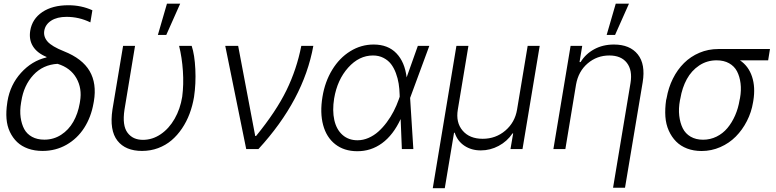

<svg xmlns="http://www.w3.org/2000/svg" viewBox="-20 -788 4104 1015"><path d="M139.9 -626.1Q150.2 -688.2 203.8 -724.3Q257.5 -760.3 341.3 -760.3Q410.2 -760.3 468.4 -733.7L457.7 -669.7Q398.1 -698.9 331.7 -698.9Q282 -698.9 250.9 -679Q219.8 -659.1 214.1 -625.7Q208.8 -594.5 231.2 -568.5Q253.6 -542.6 318.5 -516.7Q415.1 -478.3 453.7 -412.5Q492.2 -346.6 476.2 -252.1L474.4 -242.5Q461.6 -169 425.2 -112.2Q388.8 -55.4 331.5 -22.7Q274.1 9.9 204.9 9.9Q163 9.9 128.6 -2.3Q94.1 -14.6 70.7 -36.9Q47.2 -59.3 32.3 -90.7Q17.4 -122.2 14.4 -160.5Q11.4 -198.9 18.1 -242.9L19.5 -252.8Q34.1 -340.2 91.3 -403.2Q148.4 -466.3 225.5 -484.4L226.2 -486.9Q176.5 -507.5 154.3 -543Q132.1 -578.5 139.9 -626.1ZM92.7 -252.8 91.3 -244.7Q84.2 -203.1 89.1 -167.4Q94.1 -131.7 108.1 -105.6Q122.2 -79.5 149.5 -64.6Q176.8 -49.7 214.5 -49.7Q263.5 -49.7 303.3 -75.5Q343 -101.2 367.5 -144.2Q392 -187.1 401.6 -242.5L403.1 -252.1Q414.8 -320.7 383.7 -375.2Q352.6 -429.7 284.4 -450.6Q206.7 -446 156.1 -391.2Q105.5 -336.3 92.7 -252.8Z M630.7 -545.5H693.9L638.1 -208.5Q631.7 -165.8 635.8 -135.5Q639.9 -105.1 654.5 -85.9Q669 -66.8 689.3 -57.7Q709.5 -48.7 735.8 -48.7Q785.9 -48.7 829.7 -78.5Q873.6 -108.3 903.2 -160.2Q932.9 -212 943.2 -276.3Q951.7 -340.9 946.9 -412.5Q942.1 -484 926.8 -545.5H993.3Q1008.9 -498.9 1012.6 -422.4Q1016.3 -345.9 1005.7 -275.2Q997.9 -228.7 982.1 -186.6Q966.3 -144.5 941.9 -108.5Q917.6 -72.4 886.7 -46.2Q855.8 -19.9 815.9 -5Q775.9 9.9 730.8 9.9Q687.5 9.9 654.8 -3.6Q622.2 -17 600.9 -44.2Q579.5 -71.4 572.8 -112.7Q566.1 -154.1 574.6 -209.9ZM814.6 -603.3 862.6 -768.5H932.5L859 -603.3Z M1281.6 0 1170.8 -545.5H1239L1329.2 -69.2H1333.8Q1440 -199.2 1494.3 -310.5Q1548.7 -421.9 1572.8 -545.5H1636.4Q1584.9 -259.9 1346.2 0Z M1867.5 11.4Q1798.7 11 1752.1 -25.6Q1705.6 -62.1 1688.2 -127.1Q1670.8 -192.1 1684.7 -275.9Q1697.8 -356.2 1736.2 -419Q1774.5 -481.9 1831.7 -517.2Q1888.8 -552.6 1955.3 -552.6Q2031.2 -552.6 2075.6 -506.2Q2120 -459.9 2129.6 -378.9L2188.9 -545.5H2249.6L2148.4 -271.3L2148.1 -269.5L2165.1 0H2104.4L2098 -158.7Q2058.6 -73.9 1999.6 -30.9Q1940.7 12.1 1867.5 11.4ZM2093 -276.6 2092.7 -287.3Q2092 -317.8 2087.5 -345.9Q2083.1 -373.9 2072.8 -401.6Q2062.5 -429.3 2047.1 -449.4Q2031.6 -469.5 2007.1 -482.1Q1982.6 -494.7 1951.7 -494.7Q1878.2 -494.7 1820.7 -430.6Q1763.1 -366.5 1746.4 -267.4Q1736.2 -203.5 1747.3 -153.4Q1758.5 -103.3 1790.5 -74.9Q1822.4 -46.5 1870 -46.5Q1899.5 -46.5 1928.1 -58.9Q1956.7 -71.4 1980.1 -92.3Q2003.6 -113.3 2024.5 -141.3Q2045.5 -169.4 2061.1 -199.8Q2076.7 -230.1 2088.1 -262.4Z M2267.8 207 2392.8 -545.5H2456.3L2400.2 -208.5Q2388.8 -140.6 2425.6 -97.5Q2462.4 -54.3 2531.6 -54.3Q2600.9 -54.3 2651.5 -97.7Q2702.1 -141 2713.4 -208.5L2769.5 -545.5H2833.1L2742.2 0H2678.6L2692.8 -82.7H2689.3Q2660.9 -40.5 2616.1 -16.7Q2571.4 7.1 2521.7 7.1Q2471.9 7.1 2435 -17.6Q2398.1 -42.3 2383.9 -86.3H2380.3L2331.3 207Z M3025.2 -340.9 2968.8 0H2905.5L2996.4 -545.5H3057.9L3043.7 -459.9H3049.4Q3075.6 -502.8 3121.3 -527.7Q3166.9 -552.6 3225.5 -552.6Q3310 -552.6 3351.6 -500.5Q3393.1 -448.5 3377.5 -353.3L3284.1 204.5H3220.9L3313.2 -349.4Q3324.2 -416.5 3294 -455.6Q3263.8 -494.7 3201 -494.7Q3135.7 -494.7 3086.6 -452.8Q3037.6 -410.9 3025.2 -340.9ZM3187.1 -603.3 3235.1 -768.5H3305L3231.5 -603.3Z M3501.4 -258.9 3503.9 -268.8Q3513.5 -324.6 3537.3 -372.3Q3561.1 -420.1 3596.1 -454.7Q3631 -489.3 3677.6 -509.1Q3724.1 -528.8 3777 -528.8H4050.4L4040.8 -469.1H3891.7Q3937.1 -438.6 3955.6 -382.8Q3974.1 -327.1 3962.4 -255.3L3960.9 -246.8Q3952.4 -194.6 3928.4 -147.9Q3904.5 -101.2 3869.7 -66.1Q3834.9 -30.9 3787.8 -10.3Q3740.8 10.3 3688.9 10.3Q3647 10.3 3612.4 -2.8Q3577.8 -16 3554.2 -40Q3530.5 -63.9 3515.4 -97.5Q3500.4 -131 3497.5 -171.7Q3494.7 -212.4 3501.4 -258.9ZM3576.7 -267.4 3574.6 -258.2Q3566.4 -214.1 3570.8 -176.1Q3575.3 -138.1 3589.3 -109.9Q3603.3 -81.7 3631 -65.5Q3658.7 -49.4 3696.7 -49.4Q3734.7 -49.4 3767.9 -65.7Q3801.1 -82 3825.3 -110.8Q3849.4 -139.6 3866.1 -177.6Q3882.8 -215.6 3889.9 -259.9L3892 -269.2Q3899.5 -311.1 3894.9 -347.5Q3890.3 -383.9 3876.2 -410.9Q3862.2 -437.9 3834.5 -453.5Q3806.8 -469.1 3768.1 -469.1Q3717.3 -469.1 3676.3 -441.8Q3635.3 -414.4 3610.8 -369.5Q3586.3 -324.6 3576.7 -267.4Z"/></svg>

Font: Karasuma Gothic
Style: Light Italic
Weight: 300
Italic angle: 9.39998°
Designer: Rasmus Andersson / Ryoko Nishizuka
Foundry: rsms
Version: Version 1.00